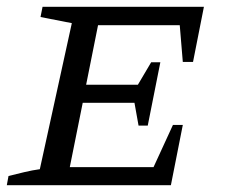

<svg xmlns="http://www.w3.org/2000/svg" viewBox="-20 -544 660 564"><path d="M0 0 5 -27Q29 -33 52 -38.5Q75 -44 97 -47L191 -476L99 -494L105 -524H579L547 -362H517L508 -470H268L233 -295H385L424 -361H451L414 -175H387L375 -242H223L185 -53H431L488 -177H517L482 0Z"/></svg>

Font: Piazzolla SC
Style: Italic
Weight: 400
Italic angle: -11.3°
Designer: Juan Pablo del Peral
Foundry: Huerta Tipografica
Version: Version 1.330